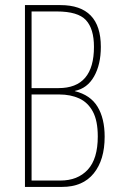

<svg xmlns="http://www.w3.org/2000/svg" viewBox="-20 -734 470 754"><path d="M217 -714Q376 -714 376 -550Q376 -481 349.5 -434Q323 -387 274 -377V-376Q335 -361 363 -315Q391 -269 391 -197Q391 -106 348 -53Q305 0 224 0H78V-714ZM210 -388Q349 -388 349 -550Q349 -621 317.5 -655Q286 -689 203 -689H104V-388ZM104 -363V-25H217Q285 -25 324.5 -67.5Q364 -110 364 -198Q364 -260 344.5 -296Q325 -332 291 -347.5Q257 -363 213 -363Z"/></svg>

Font: Noto Sans Gujarati ExtraCondensed Thin
Style: Regular
Weight: 100
Width: 2
Designer: Jelle Bosma - Monotype Design Team, Universal Thirst
Foundry: Monotype Imaging Inc.
Version: Version 2.106; ttfautohint (v1.8.4.7-5d5b)